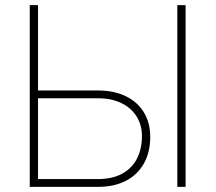

<svg xmlns="http://www.w3.org/2000/svg" viewBox="-20 -727 839 747"><path d="M564.5 -194.3Q564.5 -135.3 540 -91.3Q515.6 -47.4 470 -23.7Q424.3 0 361.3 0H95.7V-707H127.9V-375H361.3Q423.3 -375 469.2 -352.8Q515.1 -330.6 539.8 -289.8Q564.5 -249 564.5 -194.3ZM361.3 -30.3Q415.5 -30.3 453.9 -50.5Q492.2 -70.8 512.2 -108.6Q532.2 -146.5 532.2 -198.2Q532.2 -241.2 511 -274.7Q489.7 -308.1 451.2 -326.4Q412.6 -344.7 361.3 -344.7H127.9V-30.3ZM702.1 0H669.9V-707H702.1Z"/></svg>

Font: Pretendard Thin
Style: Regular
Weight: 100
Designer: Base glyphs from Inter by Rasmus Andersson; Hangeul glyphs from Noto Sans CJK(Source Han Sans) by Jang Soo-young and Kan
Foundry: Kil Hyung-jin
Version: Version 1.309